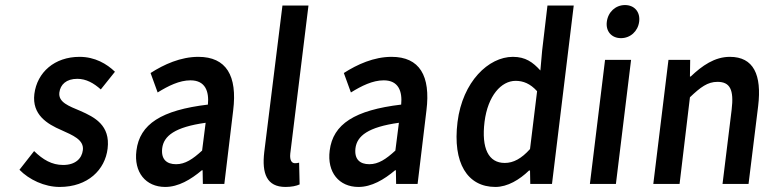

<svg xmlns="http://www.w3.org/2000/svg" viewBox="-20 -728 3056 760"><path d="M57 -56C95 -17 156 12 216 12C328 12 396 -56 406 -140C417 -232 355 -264 298 -289C253 -308 210 -323 215 -362C219 -393 242 -416 286 -416C321 -416 351 -399 379 -374L435 -444C403 -475 356 -503 295 -503C196 -503 127 -442 116 -356C106 -274 167 -237 223 -213C267 -193 313 -175 308 -134C304 -100 278 -75 230 -75C185 -75 150 -96 115 -130Z M520 -132C509 -46 557 12 634 12C686 12 735 -17 779 -54H782L783 0H868L903 -291C920 -428 876 -503 765 -503C695 -503 629 -473 576 -439L604 -362C646 -388 690 -410 734 -410C793 -410 808 -366 803 -314C619 -292 533 -237 520 -132ZM622 -141C628 -190 672 -225 794 -242L780 -132C743 -98 713 -78 677 -78C640 -78 617 -97 622 -141Z M1026 -126C1016 -41 1036 12 1110 12C1134 12 1153 8 1166 2L1164 -84C1156 -82 1151 -82 1147 -82C1136 -82 1126 -92 1129 -120L1201 -706H1098Z M1285 -132C1274 -46 1322 12 1399 12C1451 12 1500 -17 1544 -54H1547L1548 0H1633L1668 -291C1685 -428 1641 -503 1530 -503C1460 -503 1394 -473 1341 -439L1369 -362C1411 -388 1455 -410 1499 -410C1558 -410 1573 -366 1568 -314C1384 -292 1298 -237 1285 -132ZM1387 -141C1393 -190 1437 -225 1559 -242L1545 -132C1508 -98 1478 -78 1442 -78C1405 -78 1382 -97 1387 -141Z M1791 -245C1771 -83 1830 12 1941 12C1989 12 2037 -17 2074 -53H2078L2079 0H2165L2251 -706H2147L2126 -528L2119 -449C2089 -482 2060 -503 2010 -503C1914 -503 1811 -405 1791 -245ZM1898 -246C1911 -349 1964 -408 2021 -408C2051 -408 2079 -397 2106 -367L2078 -138C2044 -100 2012 -83 1978 -83C1914 -83 1885 -140 1898 -246Z M2438 -577C2475 -577 2505 -604 2510 -642C2515 -681 2491 -708 2454 -708C2417 -708 2387 -681 2382 -642C2377 -604 2401 -577 2438 -577ZM2315 0H2418L2478 -491H2375Z M2566 0H2670L2711 -343C2753 -383 2781 -404 2820 -404C2869 -404 2886 -374 2876 -293L2840 0H2943L2981 -308C2996 -432 2963 -503 2869 -503C2809 -503 2759 -468 2714 -425H2711L2712 -491H2626Z"/></svg>

Font: Falling Sky
Style: CondObl
Weight: 400
Designer: Paul D. Hunt
Foundry: Adobe Systems Incorporated
Version: Version 1.02